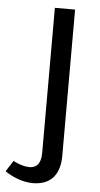

<svg xmlns="http://www.w3.org/2000/svg" viewBox="-141 -668 452 871"><g transform="rotate(5 85.0 -232.5)"><path d="M165 -633H73V26C73 84 47 97 20 97C1 97 -29 89 -53 75L-85 125C-56 145 -8 168 42 168C132 168 165 109 165 33V-633Z"/></g></svg>

Font: Tajawal Medium
Style: Regular
Weight: 500
Designer: Boutros Fonts
Foundry: Created by Boutros International 2017
Version: Version 1.700